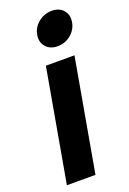

<svg xmlns="http://www.w3.org/2000/svg" viewBox="-151 -837 600 890"><g transform="rotate(-20 149.5 -392.0)"><path d="M17 0 115 -554H256L158 0ZM263.5 -643.5Q235 -620 198 -620Q161 -620 140.5 -643.5Q120 -667 126 -702Q132 -737 161 -760.5Q190 -784 227 -784Q264 -784 284 -760.5Q304 -737 298 -702Q292 -667 263.5 -643.5Z"/></g></svg>

Font: Poppins SemiBold
Style: Italic
Weight: 600
Italic angle: -10°
Designer: Ninad Kale (Devanagari), Jonny Pinhorn (Latin)
Foundry: Indian Type Foundry
Version: Version 3.200;PS 1.000;hotconv 16.6.54;makeotf.lib2.5.65590